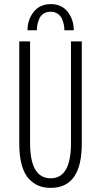

<svg xmlns="http://www.w3.org/2000/svg" viewBox="-20 -901 490 932"><path d="M113.5 -754Q113.5 -805 143.2 -843Q173 -881 226.5 -881Q280 -881 309 -843.2Q338 -805.5 338 -754H292.5Q292.5 -767 290 -780.5Q287.5 -794 281 -809.2Q274.5 -824.5 260 -834.2Q245.5 -844 225.5 -844Q205 -844 190.8 -834.2Q176.5 -824.5 170.2 -809.2Q164 -794 161.5 -780.8Q159 -767.5 159 -754ZM226 11Q194.5 11 168.8 1Q143 -9 120.8 -32.2Q98.5 -55.5 86 -99Q73.5 -142.5 73.5 -203.5V-700H126V-207Q126 -35.5 226 -35.5Q324.5 -35.5 324.5 -205.5V-700H377V-203.5Q377 11 226 11Z"/></svg>

Font: League Mono Condensed UltraLight
Style: Regular
Weight: 200
Width: 1
Designer: Tyler Finck
Foundry: The League of Moveable Type / Tyler Finck
Version: Version 2.210